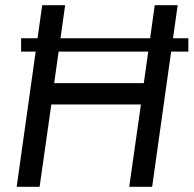

<svg xmlns="http://www.w3.org/2000/svg" viewBox="-20 -717 743 737"><path d="M44 0 142 -697H230L188 -398H532L574 -697H662L564 0H476L521 -316H177L132 0ZM61 -519V-570H703V-519Z"/></svg>

Font: Hanken Grotesk
Style: Italic
Weight: 400
Italic angle: -8°
Designer: Alfredo Marco Pradil
Foundry: Hanken Design Co.
Version: Version 3.013